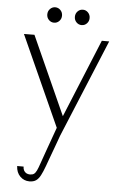

<svg xmlns="http://www.w3.org/2000/svg" viewBox="-61 -692 648 1012"><g transform="rotate(5 263.0 -186.0)"><path d="M133.5 277Q105 277 84.5 256.8Q64 236.5 62.5 202H96.5Q96.5 213.5 101 222.2Q105.5 231 114 235.8Q122.5 240.5 133 240.5Q146.5 240.5 154.2 235.2Q162 230 168.8 216Q175.5 202 184.2 176Q193 150 208 108.5L257.5 -29.5L258.5 -4.5L37.5 -494.5L93 -495L285 -68.5H274.5L449.5 -494.5H488.5L274 23.5Q268 40 262 56.8Q256 73.5 249.8 90.2Q243.5 107 237.5 123.5Q231.5 140 225.5 156.2Q219.5 172.5 214 188Q202.5 219.5 192.2 239Q182 258.5 168.5 267.8Q155 277 133.5 277ZM336 -567.5Q320 -567.5 308.5 -579.2Q297 -591 297 -608Q297 -625.5 308.5 -637.2Q320 -649 336 -649Q352 -649 363.5 -637.2Q375 -625.5 375 -608Q375 -591 363.5 -579.2Q352 -567.5 336 -567.5ZM190 -567.5Q174 -567.5 162.5 -579.2Q151 -591 151 -608Q151 -625.5 162.5 -637.2Q174 -649 190 -649Q206 -649 217.5 -637.2Q229 -625.5 229 -608Q229 -591 217.5 -579.2Q206 -567.5 190 -567.5Z"/></g></svg>

Font: Russolo 10pt ExtraLight
Style: Regular
Weight: 200
Designer: Micah Stupak-Hahn
Version: Version 1.000